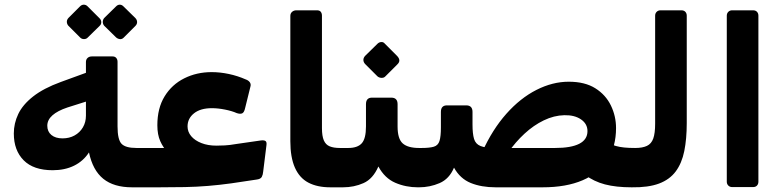

<svg xmlns="http://www.w3.org/2000/svg" viewBox="-20 -794 3347 820"><path d="M544 6Q466 6 421 -30.5Q376 -67 360 -143Q336 -106 296.5 -86.5Q257 -67 205 -67Q123 -67 81 -109.5Q39 -152 39 -224Q39 -267 58 -307Q77 -347 121.5 -382Q166 -417 240 -444L347 -483V-529Q347 -540 354 -546.5Q361 -553 372 -553H461Q471 -553 476.5 -546.5Q482 -540 482 -530V-254Q482 -198 499 -180Q516 -162 563 -162H589Q596 -162 600 -157Q604 -152 604 -146V-22Q604 6 574 6ZM247 -203Q276 -203 298.5 -215.5Q321 -228 334 -250Q347 -272 347 -300V-360L268 -335Q226 -321 204 -301.5Q182 -282 182 -257Q182 -232 199.5 -217.5Q217 -203 247 -203ZM354 -633Q348 -627 338.5 -627Q329 -627 322 -634L272 -684Q266 -691 265.5 -700Q265 -709 272 -717L322 -767Q329 -774 338 -774Q347 -774 354 -767L404 -717Q412 -710 412.5 -700Q413 -690 405 -683ZM508 -633Q501 -626 492 -627Q483 -628 476 -634L425 -684Q419 -691 419 -700.5Q419 -710 425 -717L476 -767Q483 -774 491.5 -774Q500 -774 507 -767L558 -717Q565 -710 565.5 -700.5Q566 -691 558 -683Z M576 6Q566 6 562.5 0.5Q559 -5 559 -12V-135Q559 -149 567 -155.5Q575 -162 589 -162H751L733 -116Q714 -127 695.5 -145Q677 -163 664.5 -191Q652 -219 652 -259Q652 -332 683 -382.5Q714 -433 767 -459.5Q820 -486 884 -486Q920 -486 957.5 -478Q995 -470 1029 -455Q1041 -451 1047 -442.5Q1053 -434 1049 -422L1027 -333Q1023 -314 1014.5 -310Q1006 -306 991 -311Q971 -320 941 -326Q911 -332 885 -332Q836 -332 808.5 -310Q781 -288 781 -254Q781 -231 796.5 -212.5Q812 -194 840 -183Q868 -172 904 -172Q920 -172 940 -173Q960 -174 989 -179L1093 -194Q1107 -196 1113.5 -192Q1120 -188 1118 -174L1104 -61Q1103 -48 1098 -38.5Q1093 -29 1075 -27L968 -11Q917 -4 868.5 0Q820 4 769.5 5Q719 6 659 6Z M1445 6H1391Q1335 6 1297 -14Q1259 -34 1239.5 -78Q1220 -122 1220 -191V-726Q1220 -737 1227.5 -743.5Q1235 -750 1246 -750H1334Q1345 -750 1350 -743.5Q1355 -737 1355 -727V-247Q1355 -213 1363 -194.5Q1371 -176 1388 -169Q1405 -162 1432 -162H1460Q1475 -162 1475 -147V-24Q1475 6 1445 6Z M1445 6Q1430 6 1430 -9V-132Q1430 -162 1460 -162H1467Q1507 -162 1525 -182Q1543 -202 1543 -254V-349Q1543 -377 1569 -377H1651Q1678 -377 1678 -349V-254Q1678 -201 1700 -181.5Q1722 -162 1770 -162H1780Q1795 -162 1795 -147V-24Q1795 6 1765 6Q1713 6 1668 -13.5Q1623 -33 1596 -83Q1573 -30 1532.5 -12Q1492 6 1445 6ZM1625 -467Q1619 -461 1609 -461.5Q1599 -462 1592 -468L1539 -521Q1532 -529 1532 -538Q1532 -547 1539 -555L1592 -607Q1599 -614 1608.5 -614.5Q1618 -615 1624 -607L1676 -555Q1694 -536 1678 -520Z M2678 6Q2611 6 2563.5 -6.5Q2516 -19 2479 -47L2579 -182Q2595 -175 2610.5 -170.5Q2626 -166 2646 -164Q2666 -162 2693 -162Q2708 -162 2708 -147V-24Q2708 6 2678 6ZM1769 6Q1760 6 1755 2.5Q1750 -1 1750 -13V-136Q1750 -150 1758 -156Q1766 -162 1780 -162Q1815 -162 1833 -167.5Q1851 -173 1857 -192Q1863 -211 1863 -250V-316Q1863 -344 1889 -344H1971Q1998 -344 1998 -316V-262Q1998 -223 2004.5 -201Q2011 -179 2032 -170.5Q2053 -162 2094 -162H2350Q2419 -162 2454 -180Q2489 -198 2489 -234Q2489 -265 2461.5 -284Q2434 -303 2390 -302Q2346 -301 2302.5 -280Q2259 -259 2220 -223Q2181 -187 2150 -142L2040 -146Q2083 -241 2142.5 -308Q2202 -375 2271 -410Q2340 -445 2409 -445Q2478 -445 2522.5 -417Q2567 -389 2589 -343.5Q2611 -298 2611 -247Q2611 -168 2574.5 -111Q2538 -54 2468 -24Q2398 6 2297 6H2097Q2036 6 1990.5 -12.5Q1945 -31 1919 -78Q1899 -30 1857.5 -12Q1816 6 1769 6Z M2678 6Q2663 6 2663 -9V-132Q2663 -162 2693 -162Q2724 -162 2743 -171Q2762 -180 2770 -202.5Q2778 -225 2778 -266V-727Q2778 -737 2784.5 -743.5Q2791 -750 2801 -750H2890Q2901 -750 2907 -743.5Q2913 -737 2913 -727V-268Q2913 -201 2902.5 -149Q2892 -97 2866 -62Q2840 -27 2794.5 -10Q2749 7 2678 6Z M3107 5Q3097 5 3090.5 -1.5Q3084 -8 3084 -18V-727Q3084 -737 3090.5 -743.5Q3097 -750 3107 -750H3196Q3207 -750 3213 -743.5Q3219 -737 3219 -727V-18Q3219 -8 3213 -1.5Q3207 5 3196 5Z"/></svg>

Font: Rubik
Style: Bold
Weight: 700
Designer: Hubert and Fischer
Foundry: Hubert and Fischer
Version: Version 2.300;gftools[0.9.30]